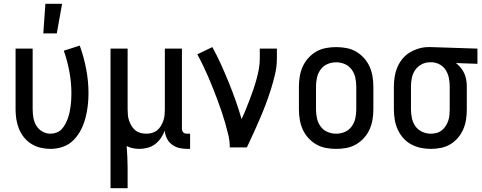

<svg xmlns="http://www.w3.org/2000/svg" viewBox="-20 -776 2540 1011"><path d="M208 -600 219 -756H307L279 -600ZM246 8Q220 8 194 2Q168 -4 145.5 -18Q123 -32 106.5 -52.5Q90 -73 80 -97.5Q70 -122 66 -148Q62 -174 62 -200V-520H152V-200Q152 -178 156 -155.5Q160 -133 171.5 -114Q183 -95 203 -83.5Q223 -72 245 -72Q262 -72 278 -78Q294 -84 305 -96Q316 -108 324 -123Q332 -138 337.5 -153.5Q343 -169 346.5 -185.5Q350 -202 352 -218Q354 -234 355 -250.5Q356 -267 356 -284Q356 -341 345.5 -398Q335 -455 316 -509L400 -536Q422 -475 434 -411.5Q446 -348 446 -284Q446 -251 442 -218Q438 -185 429.5 -153Q421 -121 405.5 -91Q390 -61 366.5 -37.5Q343 -14 311 -3Q279 8 246 8Z M562 215V-520H652V-200Q652 -185 653.5 -169.5Q655 -154 660 -140Q665 -126 673 -112.5Q681 -99 693 -89.5Q705 -80 720 -76Q735 -72 750 -72Q765 -72 780 -76Q795 -80 807 -89.5Q819 -99 827 -112.5Q835 -126 840 -140Q845 -154 846.5 -169.5Q848 -185 848 -200V-520H938V-99Q938 -93 939.5 -88Q941 -83 945 -79Q949 -75 954 -73.5Q959 -72 965 -72H981V8H965Q944 8 923 3Q902 -2 885 -15Q868 -28 858.5 -47.5Q849 -67 848 -88Q840 -68 827.5 -49.5Q815 -31 797.5 -17.5Q780 -4 758 2Q736 8 714 8Q697 8 679.5 4.5Q662 1 647 -7Q649 21 650.5 50Q652 79 652 107V215Z M1190 0Q1190 -33 1182.5 -64.5Q1175 -96 1166 -127.5Q1157 -159 1146.5 -190Q1136 -221 1124.5 -251.5Q1113 -282 1101 -312.5Q1089 -343 1076 -372.5Q1063 -402 1049 -431.5Q1035 -461 1019 -490L1098 -528Q1123 -483 1144 -436.5Q1165 -390 1184.5 -342Q1204 -294 1221 -246Q1238 -198 1252 -149Q1264 -174 1274.5 -200Q1285 -226 1295 -252Q1305 -278 1314 -304.5Q1323 -331 1330.5 -358Q1338 -385 1343 -412.5Q1348 -440 1348 -468V-520H1438V-468Q1438 -427 1428.5 -386Q1419 -345 1406.5 -305.5Q1394 -266 1379.5 -227.5Q1365 -189 1348.5 -151Q1332 -113 1315 -75Q1298 -37 1280 0Z M1750 8Q1723 8 1696 3Q1669 -2 1645.5 -15.5Q1622 -29 1603.5 -49.5Q1585 -70 1574 -94.5Q1563 -119 1558.5 -146Q1554 -173 1554 -200V-320Q1554 -347 1558.5 -374Q1563 -401 1574 -425.5Q1585 -450 1603.5 -470.5Q1622 -491 1645.5 -504.5Q1669 -518 1696 -523Q1723 -528 1750 -528Q1777 -528 1804 -523Q1831 -518 1854.5 -504.5Q1878 -491 1896.5 -470.5Q1915 -450 1926 -425.5Q1937 -401 1941.5 -374Q1946 -347 1946 -320V-200Q1946 -173 1941.5 -146Q1937 -119 1926 -94.5Q1915 -70 1896.5 -49.5Q1878 -29 1854.5 -15.5Q1831 -2 1804 3Q1777 8 1750 8ZM1750 -72Q1774 -72 1796 -81.5Q1818 -91 1832 -110.5Q1846 -130 1851 -153Q1856 -176 1856 -200V-320Q1856 -344 1851 -367Q1846 -390 1832 -409.5Q1818 -429 1796 -438.5Q1774 -448 1750 -448Q1726 -448 1704 -438.5Q1682 -429 1668 -409.5Q1654 -390 1649 -367Q1644 -344 1644 -320V-200Q1644 -176 1649 -153Q1654 -130 1668 -110.5Q1682 -91 1704 -81.5Q1726 -72 1750 -72Z M2249 8Q2222 8 2195.5 2.5Q2169 -3 2145 -16Q2121 -29 2103 -49.5Q2085 -70 2074 -94.5Q2063 -119 2058.5 -146Q2054 -173 2054 -200V-320Q2054 -346 2058 -371.5Q2062 -397 2072 -421Q2082 -445 2098.5 -465.5Q2115 -486 2137.5 -499.5Q2160 -513 2185 -520.5Q2210 -528 2236 -528H2250L2494 -520V-440L2381 -444Q2395 -433 2406.5 -419Q2418 -405 2425 -389Q2432 -373 2435 -355.5Q2438 -338 2438 -320V-200Q2438 -173 2434 -146.5Q2430 -120 2419.5 -95.5Q2409 -71 2391.5 -50.5Q2374 -30 2351.5 -16.5Q2329 -3 2302.5 2.5Q2276 8 2249 8ZM2249 -72Q2264 -72 2279 -76Q2294 -80 2306 -89.5Q2318 -99 2326.5 -112Q2335 -125 2340 -139.5Q2345 -154 2346.5 -169.5Q2348 -185 2348 -200V-320Q2348 -342 2344 -363.5Q2340 -385 2329 -404Q2318 -423 2299 -434.5Q2280 -446 2258 -448H2243Q2220 -448 2199.5 -437Q2179 -426 2166 -407Q2153 -388 2148.5 -365.5Q2144 -343 2144 -320V-200Q2144 -177 2149 -153.5Q2154 -130 2167.5 -111Q2181 -92 2203 -82Q2225 -72 2249 -72Z"/></svg>

Font: Iosevka SS18 Medium
Style: Regular
Weight: 500
Monospace: yes
Designer: Belleve Invis
Foundry: Belleve Invis
Version: Version 25.1.1; ttfautohint (v1.8.4)